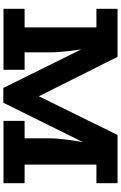

<svg xmlns="http://www.w3.org/2000/svg" viewBox="194 -920 727 1155"><g transform="rotate(90 557.5 -342.5)"><path d="M509 1 169 -686H322L609 -113L574 1ZM33 0V-127H400V0ZM145 -72V-686H238Q243 -664 250.5 -626.5Q258 -589 265.5 -543Q273 -497 280 -448.5Q287 -400 291 -355.5Q295 -311 295 -276V-72ZM33 -559V-686H293V-559ZM707 0V-127H1082V0ZM539 1 510 -113 792 -686H938L598 1ZM812 -72V-276Q812 -310 817 -355Q822 -400 830 -448.5Q838 -497 847.5 -543Q857 -589 866 -626.5Q875 -664 882 -686H970V-72ZM814 -559V-686H1082V-559Z"/></g></svg>

Font: BioRhyme ExtraBold
Style: Regular
Weight: 800
Designer: Aoife Mooney
Foundry: Aoife Mooney Type
Version: Version 1.600;gftools[0.9.33]